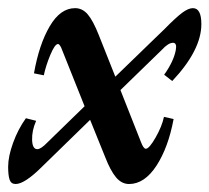

<svg xmlns="http://www.w3.org/2000/svg" viewBox="-30 -445 519 476"><path d="M8.8 11.2Q-2.4 11.2 -6.1 0.7Q-9.8 -9.8 -9.8 -31.7Q-9.8 -57.1 2.4 -90.8Q14.6 -124.5 34.2 -151.9L59.6 -145.5Q48.8 -121.1 49.6 -98.1Q50.3 -75.2 62.5 -75.2Q71.3 -75.2 86.4 -90.8L179.7 -181.6L121.6 -327.1Q117.2 -335.9 113.8 -335.9Q106 -335.9 94.7 -308.8Q83.5 -281.7 78.6 -258.3L54.2 -263.2Q66.9 -335 93.3 -379.9Q119.6 -424.8 156.2 -424.8Q174.3 -424.8 187.5 -409.4Q200.7 -394 214.8 -358.4L255.9 -254.9L378.9 -374Q405.8 -401.4 421.4 -413.1Q437 -424.8 448.2 -424.8Q469.2 -424.8 469.2 -385.3Q469.2 -320.8 397 -244.1L377 -259.8Q400.4 -292.5 405.8 -320.8Q409.2 -338.9 398.9 -338.9Q387.2 -338.9 371.1 -321.3L268.6 -221.7L319.3 -93.3Q325.7 -76.2 331.5 -76.2Q339.8 -76.2 355.7 -104Q371.6 -131.8 376.5 -155.3L400.4 -149.9Q387.2 -79.1 357.7 -33.9Q328.1 11.2 290 11.2Q271.5 11.2 257.6 -5.4Q243.7 -22 230.5 -56.2L193.4 -147.9L74.7 -32.2Q31.2 11.2 8.8 11.2Z"/></svg>

Font: Elstob 18pt
Style: Bold Italic
Weight: 700
Italic angle: -20°
Designer: Peter S. Baker
Version: Version 1.015